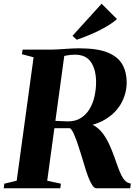

<svg xmlns="http://www.w3.org/2000/svg" viewBox="-37 -1009 749 1029"><path d="M-17 0 -14 -24.5 52.5 -40.5 143 -702 80.5 -718.5 84 -743H225.5Q255.5 -743 281 -744.8Q306.5 -746.5 332.5 -748.2Q358.5 -750 390 -750Q484.5 -750 539.5 -727.8Q594.5 -705.5 618 -664.8Q641.5 -624 642 -569Q642 -510.5 614.5 -458.8Q587 -407 531.5 -371.8Q476 -336.5 391 -327.5L414 -351.5Q448 -349.5 474 -332Q500 -314.5 519 -287Q538 -259.5 551.8 -228Q565.5 -196.5 576 -167Q586 -139 595 -114Q604 -89 613.5 -69.8Q623 -50.5 635.2 -39Q647.5 -27.5 664 -25.5L661 0H479.5Q468 0 456.8 -17.5Q445.5 -35 435 -63Q424.5 -91 415.5 -122.5Q405.5 -155.5 395.5 -188Q385.5 -220.5 375.8 -248.2Q366 -276 356.8 -295.8Q347.5 -315.5 337.5 -322Q327 -322 315.2 -322Q303.5 -322 291.2 -322Q279 -322 267.8 -322Q256.5 -322 247.5 -322L252.5 -361.5Q259 -361 268.2 -360.8Q277.5 -360.5 288 -360Q298.5 -359.5 308.2 -359.2Q318 -359 325.5 -358.5Q367 -358 396.2 -376.5Q425.5 -395 443.8 -426Q462 -457 470 -494.8Q478 -532.5 478 -570Q477.5 -635.5 450.8 -675.8Q424 -716 364 -716Q353.5 -716 340.8 -714.8Q328 -713.5 316 -711Q304 -708.5 295 -704L310 -728L216 -40.5L289.5 -24.5L286 0ZM374.5 -796 351.5 -817 507.5 -989 590 -906.5Q560.5 -881.5 523.2 -860.8Q486 -840 447.8 -824Q409.5 -808 374.5 -796Z"/></svg>

Font: Merriweather 120pt ExtraBold
Style: Italic
Weight: 800
Italic angle: -7.8°
Version: Version 2.101